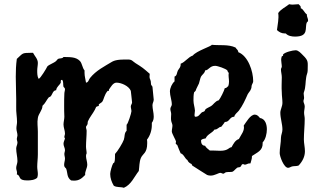

<svg xmlns="http://www.w3.org/2000/svg" viewBox="-20 -806 1531 913"><path d="M711 -252C711 -270 705 -288 705 -306C705 -315 711 -323 711 -332L705 -393C703 -400 698 -399 698 -407C698 -429 691 -429 691 -440C691 -445 692 -450 692 -455C660 -483 659 -484 624 -506C610 -515 608 -523 589 -523C567 -523 534 -524 514 -513C476 -490 437 -471 408 -435C402 -428 401 -414 389 -413C387 -428 382 -443 382 -459C382 -463 382 -467 382 -471C371 -484 371 -504 360 -516C340 -537 309 -534 282 -535C276 -526 265 -530 256 -526C252 -523 250 -519 247 -516C236 -506 213 -499 205 -490C202 -482 171 -432 165 -432H163C157 -444 157 -458 157 -471C157 -483 160 -495 160 -507C160 -526 145 -539 137 -555H130C83 -554 92 -555 60 -526C56 -498 55 -469 55 -441C55 -393 58 -345 57 -297C56 -273 61 -250 61 -226C61 -216 58 -206 58 -196C58 -184 63 -174 63 -162C63 -157 60 -151 60 -145C60 -139 63 -134 63 -128C63 -118 57 -110 57 -100C57 -80 63 -60 63 -40C63 -28 57 -19 57 -7C57 1 61 8 61 16C61 18 60 21 60 23C82 31 62 52 110 52C125 52 146 50 157 39C159 33 160 28 160 22C160 10 157 -1 157 -13C157 -32 160 -52 160 -72V-180C160 -201 156 -224 160 -245C163 -266 182 -282 182 -303C195 -314 201 -330 211 -342C214 -345 218 -345 221 -348C230 -358 231 -376 247 -377C249 -394 263 -400 269 -413C269 -416 268 -426 272 -426H276C283 -416 279 -404 282 -393C285 -390 289 -387 289 -382C289 -375 286 -368 286 -361C285 -342 285 -324 285 -305C285 -287 285 -269 286 -251C286 -239 282 -226 282 -214C282 -199 289 -185 289 -171C289 -165 286 -160 286 -155C286 -152 287 -150 289 -148C287 -139 282 -132 282 -122C282 -112 289 -102 289 -92C289 -86 286 -80 286 -74C286 -66 289 -59 289 -52C289 -42 285 -33 285 -23C285 -8 293 -9 295 -3C302 16 297 37 318 52C323 52 327 53 332 53C357 53 369 42 385 26C383 9 395 -6 395 -23C395 -37 389 -51 389 -64C389 -69 390 -73 392 -77C392 -87 389 -98 389 -109C389 -134 392 -159 392 -184C392 -190 389 -195 389 -201C389 -207 393 -208 395 -213C398 -218 396 -224 398 -229C406 -248 421 -265 431 -284L437 -297C441 -301 446 -300 450 -303V-310C454 -314 463 -318 466 -322C475 -335 475 -354 492 -374H498V-380C507 -392 517 -413 534 -413C557 -413 593 -397 602 -374C602 -372 608 -324 608 -319C608 -312 602 -307 602 -300C602 -292 605 -285 605 -277C605 -269 588 -215 582 -213V-184C570 -173 574 -156 569 -142C564 -127 539 -86 527 -74C526 -63 528 -45 524 -35C523 -31 520 -32 518 -29C513 -21 504 10 504 21C504 41 511 60 521 77C534 86 555 82 569 87C604 72 618 35 640 7C643 -13 642 -36 650 -55C659 -76 680 -77 680 -125C680 -130 680 -136 679 -142C694 -161 702 -187 702 -211C702 -215 702 -219 702 -222C709 -231 711 -241 711 -252Z M1229 -129C1243 -143 1249 -171 1249 -191C1249 -213 1242 -241 1216 -245C1210 -253 1202 -261 1192 -261C1170 -261 1151 -225 1139 -209C1145 -185 1126 -165 1116 -145C1098 -139 1090 -122 1081 -106C1067 -105 1066 -89 1027 -89C1011 -89 994 -91 978 -90C970 -97 960 -103 955 -113C940 -113 936 -126 936 -138C939 -146 951 -146 958 -148C966 -168 989 -173 1000 -190C1016 -189 1019 -203 1032 -203C1038 -211 1044 -217 1049 -226C1072 -225 1071 -251 1094 -251C1096 -263 1109 -271 1116 -280C1134 -304 1146 -331 1158 -358C1163 -367 1171 -374 1174 -384C1177 -389 1175 -397 1178 -403C1180 -409 1184 -413 1184 -420C1184 -467 1160 -540 1113 -558C1113 -569 1104 -572 1100 -580C1066 -596 1024 -589 987 -593C986 -586 914 -564 897 -542C874 -534 861 -511 839 -503C840 -486 833 -483 826 -471C821 -462 822 -445 810 -442V-419C798 -409 788 -387 788 -371C788 -350 797 -330 797 -309C797 -302 790 -296 790 -288C790 -280 794 -272 794 -264C794 -254 792 -242 794 -232C795 -224 800 -217 800 -209C800 -200 797 -191 797 -181C797 -171 817 -138 817 -133C817 -130 815 -126 816 -122L823 -116C828 -103 833 -90 839 -77C855 -72 858 -53 871 -45C875 -35 882 -30 891 -26L894 -19C897 -17 964 26 965 26C970 28 976 29 982 29C1001 29 1019 16 1028 16C1033 16 1037 20 1042 20C1046 20 1050 14 1055 13C1064 11 1081 13 1087 10C1093 7 1106 -10 1112 -10C1132 -10 1123 -24 1136 -26C1139 -24 1142 -23 1145 -23C1152 -23 1159 -30 1169 -29H1171C1173 -39 1178 -49 1178 -60V-64C1202 -81 1230 -89 1229 -125ZM1068 -461C1065 -446 1069 -433 1069 -418C1069 -411 1068 -403 1065 -396C1060 -393 1057 -387 1051 -387H1049C1046 -374 1028 -338 1020 -329C1002 -325 996 -308 981 -300C974 -296 964 -292 958 -287C955 -284 955 -280 952 -277C948 -274 943 -274 939 -271C929 -262 924 -250 909 -251H907C905 -254 905 -257 905 -260C905 -267 907 -274 907 -280C906 -297 900 -311 900 -328C900 -341 900 -355 903 -367L910 -374C914 -387 921 -397 926 -409C930 -420 931 -432 936 -442C941 -451 955 -459 955 -471C973 -472 977 -493 1003 -493C1015 -493 1055 -479 1061 -471C1064 -468 1062 -460 1068 -461Z M1445 -709C1445 -718 1439 -726 1439 -736V-738C1427 -745 1424 -762 1410 -767C1412 -777 1406 -779 1400 -786C1390 -786 1381 -784 1371 -784C1366 -784 1360 -785 1355 -786C1338 -772 1316 -763 1303 -744C1307 -716 1300 -691 1297 -663C1308 -653 1319 -647 1334 -647H1339C1349 -635 1368 -632 1383 -632C1451 -632 1428 -675 1439 -699C1441 -703 1445 -702 1445 -709ZM1443 -470C1443 -511 1449 -516 1420 -544C1411 -553 1399 -567 1386 -567C1372 -567 1335 -558 1326 -547V-541L1320 -538C1318 -532 1317 -527 1317 -521C1317 -511 1320 -500 1320 -489C1320 -485 1316 -481 1316 -476C1316 -464 1320 -451 1320 -439C1320 -415 1318 -391 1320 -367C1320 -350 1323 -334 1323 -317C1323 -300 1313 -285 1313 -270C1313 -244 1323 -216 1323 -190C1323 -176 1316 -164 1316 -151C1316 -126 1310 -103 1310 -78C1310 -62 1330 -8 1350 -8C1357 -8 1364 -14 1371 -15C1381 -17 1390 -15 1400 -19C1418 -38 1430 -61 1430 -87C1430 -106 1425 -124 1425 -143C1425 -175 1429 -208 1429 -241C1429 -251 1426 -260 1426 -270C1426 -280 1429 -290 1429 -300C1429 -310 1423 -318 1423 -325C1423 -330 1426 -335 1426 -341C1426 -348 1424 -354 1424 -361C1424 -364 1425 -367 1426 -370C1434 -392 1432 -415 1436 -438C1437 -449 1443 -459 1443 -470Z"/></svg>

Font: Margarine
Style: Regular
Weight: 400
Designer: Astigmatic (AOETI)
Foundry: Astigmatic (AOETI)
Version: Version 1.000